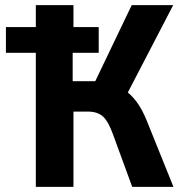

<svg xmlns="http://www.w3.org/2000/svg" viewBox="-20 -725 708 745"><path d="M119 0V-520H3V-620H119V-705H265V-620H363V-520H262V-410H369L332 -373L491 -705H652L465 -345L391 -405Q429 -397 458 -379Q487 -361 510 -330Q533 -299 551 -253L653 0H493L419 -202Q401 -253 380 -272.5Q359 -292 321 -292H265V0Z"/></svg>

Font: Nunito Sans 10pt Condensed ExtraBold
Style: Regular
Weight: 800
Width: 3
Designer: Vernon Adams
Foundry: Vernon Adams
Version: Version 3.101;gftools[0.9.27]